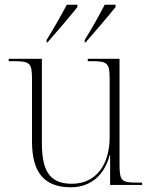

<svg xmlns="http://www.w3.org/2000/svg" viewBox="-20 -786 645 816"><path d="M178 -616V-606H182C223 -653 280 -719 309 -756V-766H264C239 -719 206 -661 178 -616ZM340 -616V-606H344C385 -653 442 -719 471 -756V-766H425C401 -719 368 -661 340 -616ZM281 10C363 10 423 -39 446 -126H448V0H584V-10H558C497 -10 488 -18 488 -87V-536H353V-526H368C438 -526 446 -518 446 -449V-203C446 -90 391 -5 285 -5C183 -5 158 -71 158 -181V-536H17V-526H38C108 -526 116 -518 116 -449V-184C116 -51 170 10 281 10Z"/></svg>

Font: Noto Serif Display ExtraLight
Style: Regular
Weight: 200
Designer: Monotype Design Team
Foundry: Monotype Imaging Inc.
Version: Version 2.009